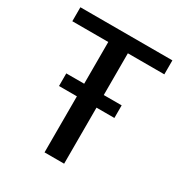

<svg xmlns="http://www.w3.org/2000/svg" viewBox="-171 -853 920 976"><g transform="rotate(30 289.0 -365.0)"><path d="M230 -648H19V-730H559V-648H345V0H230ZM125 -403H450V-329H125Z"/></g></svg>

Font: Rosario Light SemiBold
Style: Regular
Weight: 600
Version: Version 1.101; ttfautohint (v1.8.1.43-b0c9)